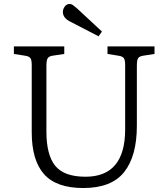

<svg xmlns="http://www.w3.org/2000/svg" viewBox="-20 -934 847 968"><path d="M400 14Q264 14 202 -56Q140 -126 140 -267V-606Q140 -631 133.5 -640.5Q127 -650 107 -653L50 -662V-700H304V-662L244 -653Q226 -650 220 -639.5Q214 -629 214 -602V-271Q214 -152 259 -97.5Q304 -43 411 -43Q611 -43 611 -282V-606Q611 -631 604.5 -640.5Q598 -650 578 -653L522 -662V-700H759V-662L701 -653Q682 -650 676 -640Q670 -630 670 -602V-300Q670 -147 606 -66.5Q542 14 400 14ZM477 -751 334 -825Q316 -834 306.5 -846Q297 -858 297 -874Q297 -888 306.5 -901Q316 -914 331 -914Q340 -914 347.5 -908.5Q355 -903 368 -892L494 -775Z"/></svg>

Font: Literata 12pt Light
Style: Regular
Weight: 300
Designer: Latin by Veronika Burian and Jose Scaglione. Greek by Irene Vlachou. Cyrillic by Vera Evstafieva.
Foundry: TypeTogether
Version: Version 3.002